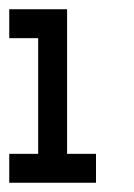

<svg xmlns="http://www.w3.org/2000/svg" viewBox="-20 -395 290 415"><path d="M0 -312.5V-375H62.5V-312.5ZM62.5 -312.5V-375H125V-312.5ZM62.5 -250V-312.5H125V-250ZM62.5 -187.5V-250H125V-187.5ZM62.5 -125V-187.5H125V-125ZM62.5 -62.5V-125H125V-62.5ZM62.5 0V-62.5H125V0ZM0 0V-62.5H62.5V0ZM125 0V-62.5H187.5V0Z"/></svg>

Font: AprilSans
Style: Regular
Weight: 400
Designer: typesprite
Version: Version 1.001;PS 001.001;hotconv 1.0.88;makeotf.lib2.5.64775